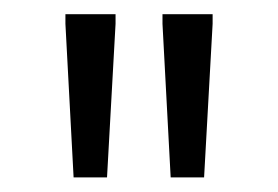

<svg xmlns="http://www.w3.org/2000/svg" viewBox="-20 -727 391 270"><path d="M83.5 -477.5 72 -693.5V-707H142.5V-693.5L130.5 -477.5ZM220 -477.5 208.5 -693.5V-707H279V-693.5L267 -477.5Z"/></svg>

Font: Newsreader Caption Light
Style: Regular
Weight: 300
Designer: Hugues Gentile
Foundry: Production Type
Version: Version 1.001